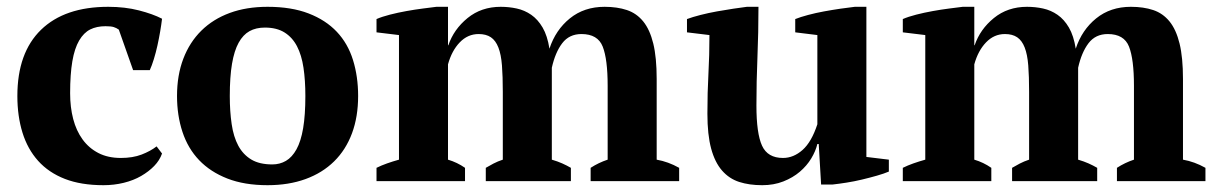

<svg xmlns="http://www.w3.org/2000/svg" viewBox="-20 -532 3573 564"><path d="M456 -81Q449 -61 433 -44.5Q417 -28 394.5 -15Q372 -2 343.5 5Q315 12 284 12Q218 12 170.5 -6.5Q123 -25 92 -59.5Q61 -94 46 -142.5Q31 -191 31 -250Q31 -377 100.5 -444.5Q170 -512 298 -512Q347 -512 388 -501.5Q429 -491 456 -477Q454 -460 450.5 -439.5Q447 -419 442.5 -398.5Q438 -378 432 -358.5Q426 -339 420 -326H371L329 -445Q322 -450 314 -452.5Q306 -455 290 -455Q264 -455 245 -445.5Q226 -436 212.5 -413Q199 -390 192.5 -352Q186 -314 186 -258Q186 -217 195 -182.5Q204 -148 222.5 -122.5Q241 -97 269 -82.5Q297 -68 335 -68Q370 -68 396 -78Q422 -88 440 -102Z M655 -250Q655 -205 660.5 -167.5Q666 -130 680 -104Q694 -78 718 -63.5Q742 -49 780 -49Q802 -49 820 -59.5Q838 -70 851 -93.5Q864 -117 870.5 -155.5Q877 -194 877 -250Q877 -296 871.5 -333Q866 -370 852.5 -396Q839 -422 816 -436.5Q793 -451 758 -451Q732 -451 713 -440.5Q694 -430 681 -406.5Q668 -383 661.5 -344.5Q655 -306 655 -250ZM500 -250Q500 -311 518.5 -359.5Q537 -408 571.5 -442Q606 -476 655 -494Q704 -512 766 -512Q836 -512 886.5 -492.5Q937 -473 969.5 -438.5Q1002 -404 1017 -355.5Q1032 -307 1032 -250Q1032 -189 1014 -140.5Q996 -92 961.5 -58Q927 -24 877.5 -6Q828 12 766 12Q698 12 648 -7.5Q598 -27 565 -61.5Q532 -96 516 -144.5Q500 -193 500 -250Z M1657 0H1407V-39Q1417 -45 1429.5 -51.5Q1442 -58 1457 -63V-262Q1457 -308 1454.5 -340Q1452 -372 1444 -392.5Q1436 -413 1422 -422.5Q1408 -432 1386 -432Q1354 -432 1330.5 -407.5Q1307 -383 1296 -343V-63Q1323 -55 1346 -39V0H1086V-39Q1100 -46 1117 -52Q1134 -58 1152 -63V-429L1086 -437V-476Q1102 -483 1125.5 -489Q1149 -495 1174 -499.5Q1199 -504 1222.5 -507Q1246 -510 1262 -512H1296V-399H1297Q1313 -446 1353.5 -479Q1394 -512 1451 -512Q1475 -512 1498 -507Q1521 -502 1540.5 -488.5Q1560 -475 1574 -451Q1588 -427 1594 -389Q1612 -444 1654 -478Q1696 -512 1756 -512Q1793 -512 1821.5 -502.5Q1850 -493 1869.5 -469Q1889 -445 1899 -404Q1909 -363 1909 -300V-63Q1943 -57 1975 -39V0H1715V-39Q1738 -54 1765 -63V-280Q1765 -358 1750.5 -395Q1736 -432 1688 -432Q1652 -432 1631.5 -405Q1611 -378 1601 -333V-63Q1618 -58 1631.5 -52Q1645 -46 1657 -39Z M2058 -198Q2058 -261 2061 -315Q2064 -369 2064 -429L1998 -437V-476Q2014 -482 2037.5 -488Q2061 -494 2086 -498.5Q2111 -503 2134.5 -506.5Q2158 -510 2174 -512H2208Q2208 -437 2205 -364.5Q2202 -292 2202 -222Q2202 -140 2218.5 -104Q2235 -68 2280 -68Q2311 -68 2337.5 -91.5Q2364 -115 2381 -167V-429L2316 -437V-476Q2331 -482 2353.5 -488Q2376 -494 2400.5 -498.5Q2425 -503 2449 -506.5Q2473 -510 2491 -512H2525V-71L2591 -63V-28Q2577 -22 2556 -16Q2535 -10 2512 -4.5Q2489 1 2466.5 4.5Q2444 8 2426 10H2392L2385 -109H2381Q2376 -88 2363 -66.5Q2350 -45 2329.5 -27.5Q2309 -10 2281 1Q2253 12 2219 12Q2181 12 2151.5 2.5Q2122 -7 2101 -31Q2080 -55 2069 -95.5Q2058 -136 2058 -198Z M3203 0H2953V-39Q2963 -45 2975.5 -51.5Q2988 -58 3003 -63V-262Q3003 -308 3000.5 -340Q2998 -372 2990 -392.5Q2982 -413 2968 -422.5Q2954 -432 2932 -432Q2900 -432 2876.5 -407.5Q2853 -383 2842 -343V-63Q2869 -55 2892 -39V0H2632V-39Q2646 -46 2663 -52Q2680 -58 2698 -63V-429L2632 -437V-476Q2648 -483 2671.5 -489Q2695 -495 2720 -499.5Q2745 -504 2768.5 -507Q2792 -510 2808 -512H2842V-399H2843Q2859 -446 2899.5 -479Q2940 -512 2997 -512Q3021 -512 3044 -507Q3067 -502 3086.5 -488.5Q3106 -475 3120 -451Q3134 -427 3140 -389Q3158 -444 3200 -478Q3242 -512 3302 -512Q3339 -512 3367.5 -502.5Q3396 -493 3415.5 -469Q3435 -445 3445 -404Q3455 -363 3455 -300V-63Q3489 -57 3521 -39V0H3261V-39Q3284 -54 3311 -63V-280Q3311 -358 3296.5 -395Q3282 -432 3234 -432Q3198 -432 3177.5 -405Q3157 -378 3147 -333V-63Q3164 -58 3177.5 -52Q3191 -46 3203 -39Z"/></svg>

Font: PTSerif
Style: Bold
Weight: 700
Designer: A.Korolkova, O.Umpeleva, V.Yefimov
Foundry: ParaType Ltd
Version: Version 1.000W OFL; ttfautohint (v1.2) -l 8 -r 50 -G 200 -x 